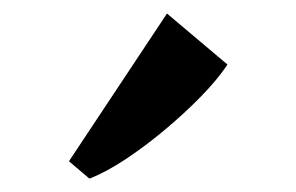

<svg xmlns="http://www.w3.org/2000/svg" viewBox="-20 -853 438 284"><path d="M112 -589 82 -614.5 227 -833 316.5 -757.5Q301.5 -735 276.8 -709.8Q252 -684.5 223.2 -660.5Q194.5 -636.5 165.8 -617.5Q137 -598.5 113 -589Z"/></svg>

Font: Merriweather 96pt
Style: Bold
Weight: 700
Version: Version 2.100